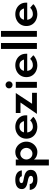

<svg xmlns="http://www.w3.org/2000/svg" viewBox="1464 -2254 1040 4009"><g transform="rotate(-90 1984.5 -250.0)"><path d="M22 -150H146Q152 -78 243 -78Q277 -78 297 -90.5Q317 -103 317 -126Q317 -147 299.5 -160Q282 -173 249 -182L211 -190Q168 -198 140 -206Q112 -214 91 -227Q40 -257 40 -313Q40 -380 90.5 -415.5Q141 -451 235 -451Q318 -451 369.5 -418Q421 -385 432 -315H309Q299 -365 232 -365Q206 -365 185.5 -353.5Q165 -342 165 -323Q165 -303 183.5 -293.5Q202 -284 238 -278Q245 -277 288.5 -268.5Q332 -260 367 -244Q442 -209 442 -130Q442 -57 387.5 -23Q333 11 240 11Q145 11 87.5 -28.5Q30 -68 22 -150Z M534 -441H658V-380Q715 -451 814 -451Q874 -451 924 -419Q974 -387 1002.5 -334Q1031 -281 1031 -220Q1031 -159 1002.5 -106.5Q974 -54 924 -22Q874 10 814 10Q766 10 724 -8Q682 -26 658 -60V250H534ZM779 -93Q813 -93 841 -110.5Q869 -128 885 -157.5Q901 -187 901 -220Q901 -253 885 -282.5Q869 -312 841 -329.5Q813 -347 779 -347Q745 -347 717.5 -329.5Q690 -312 674 -282.5Q658 -253 658 -220Q658 -187 674 -157.5Q690 -128 717.5 -110.5Q745 -93 779 -93Z M1093 -221Q1093 -287 1125.5 -339.5Q1158 -392 1214.5 -421.5Q1271 -451 1341 -451Q1406 -451 1461 -423.5Q1516 -396 1548.5 -346Q1581 -296 1581 -230V-202H1223Q1230 -148 1262 -116Q1294 -84 1339 -84Q1383 -84 1418.5 -100Q1454 -116 1474 -141L1550 -76Q1519 -39 1462.5 -15Q1406 9 1344 9Q1272 9 1215 -19.5Q1158 -48 1125.5 -100Q1093 -152 1093 -221ZM1460 -270Q1453 -301 1425.5 -332.5Q1398 -364 1343 -364Q1295 -364 1264.5 -338.5Q1234 -313 1225 -270Z M1848 -343H1629V-441H2046L1822 -101H2051V0H1610Z M2155 -441H2279V0H2155ZM2217 -655Q2247 -655 2268.5 -633.5Q2290 -612 2290 -582Q2290 -551 2268.5 -529.5Q2247 -508 2217 -508Q2186 -508 2164.5 -529.5Q2143 -551 2143 -582Q2143 -612 2164.5 -633.5Q2186 -655 2217 -655Z M2378 -221Q2378 -287 2410.5 -339.5Q2443 -392 2499.5 -421.5Q2556 -451 2626 -451Q2691 -451 2746 -423.5Q2801 -396 2833.5 -346Q2866 -296 2866 -230V-202H2508Q2515 -148 2547 -116Q2579 -84 2624 -84Q2668 -84 2703.5 -100Q2739 -116 2759 -141L2835 -76Q2804 -39 2747.5 -15Q2691 9 2629 9Q2557 9 2500 -19.5Q2443 -48 2410.5 -100Q2378 -152 2378 -221ZM2745 -270Q2738 -301 2710.5 -332.5Q2683 -364 2628 -364Q2580 -364 2549.5 -338.5Q2519 -313 2510 -270Z M2967 -750H3090V0H2967Z M3220 -750H3343V0H3220Z M3445 -221Q3445 -287 3477.5 -339.5Q3510 -392 3566.5 -421.5Q3623 -451 3693 -451Q3758 -451 3813 -423.5Q3868 -396 3900.5 -346Q3933 -296 3933 -230V-202H3575Q3582 -148 3614 -116Q3646 -84 3691 -84Q3735 -84 3770.5 -100Q3806 -116 3826 -141L3902 -76Q3871 -39 3814.5 -15Q3758 9 3696 9Q3624 9 3567 -19.5Q3510 -48 3477.5 -100Q3445 -152 3445 -221ZM3812 -270Q3805 -301 3777.5 -332.5Q3750 -364 3695 -364Q3647 -364 3616.5 -338.5Q3586 -313 3577 -270Z"/></g></svg>

Font: Teachers SemiBold
Style: Regular
Weight: 600
Designer: Alfredo Marco Pradil & Chank Diesel
Version: Version 0.009